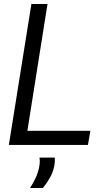

<svg xmlns="http://www.w3.org/2000/svg" viewBox="-20 -720 515 954"><path d="M24 0 136 -700H216L116 -70H429L417 0ZM176 63H252Q253 75 252 89Q248 125 232 155.5Q216 186 193 214H129Q171 151 177 94Q179 77 176 63Z"/></svg>

Font: Georama
Style: Italic
Weight: 400
Italic angle: -9°
Designer: Jean-Baptiste Levee
Foundry: Production Type
Version: Version 1.000